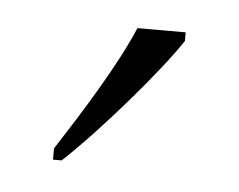

<svg xmlns="http://www.w3.org/2000/svg" viewBox="-28 -797 276 222"><g transform="rotate(5 110.0 -686.0)"><path d="M40 -619V-606H50C93 -646 157 -721 180 -756V-766H124C105 -721 69 -664 40 -619Z"/></g></svg>

Font: Noto Serif Sinhala SemiCondensed ExtraLight
Style: Regular
Weight: 200
Width: 4
Designer: Jelle Bosma - Monotype Design Team
Foundry: Monotype Imaging Inc.
Version: Version 2.007